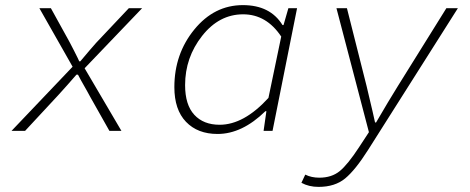

<svg xmlns="http://www.w3.org/2000/svg" viewBox="-20 -512 1840 751"><path d="M25 0 264 -251 134 -480H179L248 -355L255 -342Q262 -329 269.5 -314Q277 -299 283.5 -286Q290 -273 290 -272H294Q295 -274 329.5 -314Q364 -354 366 -355L484 -480H536L311 -245L455 0H408L333 -133Q333 -134 321 -155Q309 -176 297 -197.5Q285 -219 285 -220H279Q278 -218 244 -180Q210 -142 208 -140L78 0Z M831 12Q753 12 707.5 -35.5Q662 -83 662 -171Q662 -301 740 -396.5Q818 -492 930 -492Q1037 -492 1085 -414H1089L1108 -480H1142L1046 0H1011L1022 -77H1018Q927 12 831 12ZM839 -24Q934 -24 1030 -129L1080 -369Q1022 -456 931 -456Q837 -456 770.5 -371.5Q704 -287 704 -179Q704 -102 740 -63Q776 -24 839 -24Z M1226 219Q1188 219 1159 203L1174 171Q1198 183 1229 183Q1277 183 1308.5 157.5Q1340 132 1385 63L1423 5L1296 -480H1337L1414 -175Q1418 -157 1424 -132.5Q1430 -108 1437 -77.5Q1444 -47 1447 -33H1451Q1501 -119 1536 -175L1726 -480H1771L1420 74Q1370 153 1330 186Q1290 219 1226 219Z"/></svg>

Font: TypoPRO Source Code Pro
Style: Italic
Weight: 300
Italic angle: -11°
Monospace: yes
Designer: Paul D. Hunt, Teo Tuominen
Foundry: Adobe Systems Incorporated
Version: Version 1.030;PS 1.0;hotconv 1.0.84;makeotf.lib2.5.63406